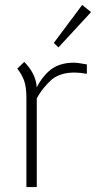

<svg xmlns="http://www.w3.org/2000/svg" viewBox="-20 -759 390 778"><path d="M332 -498V-460Q303 -465 282 -465Q225 -465 190 -437Q175 -424 158 -403.5Q141 -383 129 -360V-1H87V-362Q87 -406 78 -431.5Q69 -457 50 -481L78 -508Q100 -487 113.5 -460.5Q127 -434 129 -405Q142 -431 160 -452Q178 -473 196 -484Q230 -505 280 -505Q294 -505 332 -498ZM198 -585 313 -739 349 -710 217 -567Z"/></svg>

Font: Bellota Light
Style: Regular
Weight: 300
Designer: Kemie Guaida
Foundry: Kemie Guaida
Version: Version 4.001